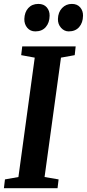

<svg xmlns="http://www.w3.org/2000/svg" viewBox="-24 -986 455 1006"><path d="M-3.5 0 2 -46 72.5 -58.5 158 -684 87 -697 92.5 -743H372.5L367.5 -697L295.5 -684L209.5 -58.5L283 -46L277.5 0ZM161 -821.5Q135 -821.5 119 -840.2Q103 -859 103.5 -886.5Q104.5 -922 124.2 -943.8Q144 -965.5 177 -965.5Q205.5 -965.5 221 -947.5Q236.5 -929.5 236 -903.5Q235.5 -867 215.8 -844.2Q196 -821.5 161 -821.5ZM336 -821.5Q313 -821.5 296 -840.2Q279 -859 279.5 -886.5Q280.5 -922 301.2 -943.8Q322 -965.5 352.5 -965.5Q380.5 -965.5 396 -947.5Q411.5 -929.5 411 -903.5Q410.5 -867 390.8 -844.2Q371 -821.5 336 -821.5Z"/></svg>

Font: Merriweather 24pt SemiCondensed
Style: Bold Italic
Weight: 700
Width: 4
Italic angle: -7.8°
Designer: Eben Sorkin
Foundry: Eben Sorkin
Version: Version 2.101